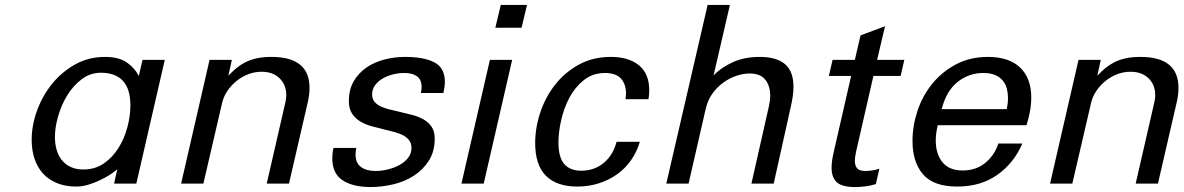

<svg xmlns="http://www.w3.org/2000/svg" viewBox="-20 -742 4786 776"><path d="M108 -177Q108 -235 129.5 -294.5Q151 -354 190 -402.5Q229 -451 283.5 -481.5Q338 -512 404 -512Q460 -512 492 -490Q524 -468 541 -435L556 -500H646L531 0H441L454 -58Q442 -47 423 -35Q404 -23 381.5 -12.5Q359 -2 335.5 5Q312 12 289 12Q244 12 210 -2Q176 -16 153.5 -41Q131 -66 119.5 -100.5Q108 -135 108 -177ZM202 -189Q202 -162 208.5 -138Q215 -114 229 -96Q243 -78 265 -67.5Q287 -57 317 -57Q365 -57 400.5 -82Q436 -107 459.5 -145Q483 -183 495 -228.5Q507 -274 507 -315Q507 -383 476.5 -415.5Q446 -448 388 -448Q345 -448 310.5 -422Q276 -396 252 -357Q228 -318 215 -272.5Q202 -227 202 -189Z M827 -500H917L903 -436Q918 -452 934 -465.5Q950 -479 970 -489.5Q990 -500 1016 -506Q1042 -512 1077 -512Q1231 -512 1231 -387Q1231 -375 1229.5 -360.5Q1228 -346 1224 -329L1148 0H1058L1134 -331Q1137 -345 1137 -358Q1137 -399 1110 -425.5Q1083 -452 1037 -452Q1010 -452 984.5 -442.5Q959 -433 937 -415.5Q915 -398 899 -374.5Q883 -351 877 -323L802 0H712Z M1420 -144Q1417 -129 1417 -117Q1417 -84 1438.5 -67.5Q1460 -51 1498 -51Q1521 -51 1546.5 -57Q1572 -63 1593.5 -74.5Q1615 -86 1629 -103.5Q1643 -121 1643 -144Q1643 -162 1634 -174.5Q1625 -187 1609.5 -195Q1594 -203 1574 -208.5Q1554 -214 1532 -219Q1507 -225 1481.5 -232Q1456 -239 1435.5 -251.5Q1415 -264 1402.5 -283.5Q1390 -303 1390 -333Q1390 -380 1409.5 -413.5Q1429 -447 1461 -469Q1493 -491 1534 -501.5Q1575 -512 1618 -512Q1693 -512 1735.5 -490Q1778 -468 1778 -411Q1778 -392 1772 -366H1681Q1684 -380 1684 -391Q1684 -420 1665.5 -433.5Q1647 -447 1614 -447Q1590 -447 1567 -441Q1544 -435 1525.5 -424Q1507 -413 1495.5 -397Q1484 -381 1484 -361Q1484 -343 1493 -331.5Q1502 -320 1517.5 -312.5Q1533 -305 1553 -300Q1573 -295 1595 -290Q1621 -284 1646 -277.5Q1671 -271 1691.5 -259.5Q1712 -248 1724.5 -229.5Q1737 -211 1737 -182Q1737 -130 1713.5 -93Q1690 -56 1653 -32Q1616 -8 1569.5 3Q1523 14 1478 14Q1406 14 1364.5 -13.5Q1323 -41 1323 -102Q1323 -110 1324 -121Q1325 -132 1328 -144Z M1982 -630 2004 -722H2110L2088 -630ZM1845 0 1960 -500H2050L1935 0Z M2143 -164Q2143 -225 2163.5 -287Q2184 -349 2223 -399Q2262 -449 2319 -480.5Q2376 -512 2449 -512Q2521 -512 2562.5 -478Q2604 -444 2604 -377Q2604 -361 2601 -341H2508Q2509 -347 2509.5 -353Q2510 -359 2510 -366Q2510 -401 2490 -424Q2470 -447 2425 -447Q2376 -447 2340 -418.5Q2304 -390 2281.5 -347.5Q2259 -305 2248 -256Q2237 -207 2237 -167Q2237 -106 2260.5 -79Q2284 -52 2329 -52Q2382 -52 2420 -83.5Q2458 -115 2472 -169H2566Q2554 -128 2530.5 -94.5Q2507 -61 2474 -37.5Q2441 -14 2400 -1Q2359 12 2313 12Q2230 12 2186.5 -31.5Q2143 -75 2143 -164Z M2840 -722H2930L2864 -437Q2894 -469 2941.5 -490.5Q2989 -512 3051 -512Q3118 -512 3152.5 -483Q3187 -454 3187 -391Q3187 -357 3176 -310L3107 0H3017L3088 -314Q3093 -339 3093 -354Q3093 -395 3073 -420Q3053 -445 3010 -445Q2985 -445 2957.5 -436Q2930 -427 2904.5 -409Q2879 -391 2859.5 -364Q2840 -337 2832 -301L2763 0H2673Z M3440 -129Q3435 -106 3435 -92Q3435 -73 3444 -62Q3453 -51 3478 -51Q3489 -51 3504 -53Q3519 -55 3534 -60L3520 2Q3498 9 3476 11.5Q3454 14 3437 14Q3383 14 3362 -5.5Q3341 -25 3341 -64Q3341 -92 3350 -129L3420 -435H3330L3345 -500H3435L3458 -599L3557 -636L3525 -500H3635L3620 -435H3510Z M3668 -172Q3668 -233 3688 -293.5Q3708 -354 3747 -402.5Q3786 -451 3843 -481.5Q3900 -512 3973 -512Q4058 -512 4103 -469Q4148 -426 4148 -348Q4148 -319 4142.5 -290.5Q4137 -262 4129 -236H3770Q3766 -219 3764 -204Q3762 -189 3762 -174Q3762 -120 3789 -86.5Q3816 -53 3871 -53Q3925 -53 3962.5 -84Q4000 -115 4015 -162H4112Q4078 -83 4011 -35.5Q3944 12 3849 12Q3753 12 3710.5 -37.5Q3668 -87 3668 -172ZM4049 -301Q4054 -324 4054 -346Q4054 -365 4049.5 -383Q4045 -401 4033.5 -415.5Q4022 -430 4002.5 -438.5Q3983 -447 3954 -447Q3896 -447 3850.5 -411Q3805 -375 3786 -301Z M4339 -500H4429L4415 -436Q4430 -452 4446 -465.5Q4462 -479 4482 -489.5Q4502 -500 4528 -506Q4554 -512 4589 -512Q4743 -512 4743 -387Q4743 -375 4741.5 -360.5Q4740 -346 4736 -329L4660 0H4570L4646 -331Q4649 -345 4649 -358Q4649 -399 4622 -425.5Q4595 -452 4549 -452Q4522 -452 4496.5 -442.5Q4471 -433 4449 -415.5Q4427 -398 4411 -374.5Q4395 -351 4389 -323L4314 0H4224Z"/></svg>

Font: Perun
Style: Italic
Weight: 400
Italic angle: -12°
Foundry: Copyright (c) Stefan Peev, Context Ltd, 2016
Version: Version 1.027